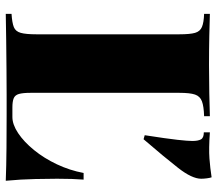

<svg xmlns="http://www.w3.org/2000/svg" viewBox="-64 -690 754 666"><g transform="rotate(90 313.0 -357.0)"><path d="M383 -708V-688Q349 -687 331.5 -680.5Q314 -674 308 -656.5Q302 -639 302 -602V-86Q302 -59 306 -45.5Q310 -32 321 -27.5Q332 -23 353 -23H386Q412 -23 442 -43Q472 -63 500.5 -98Q529 -133 550 -177.5Q571 -222 580 -270H603Q600 -234 600 -178Q600 -152 601 -102.5Q602 -53 607 0Q556 -2 492 -2.5Q428 -3 378 -3Q351 -3 309.5 -3Q268 -3 219.5 -2.5Q171 -2 121.5 -1.5Q72 -1 28 0V-20Q59 -22 74 -28Q89 -34 94 -52Q99 -70 99 -106V-602Q99 -639 94 -656.5Q89 -674 73.5 -680.5Q58 -687 28 -688V-708Q57 -707 104.5 -706Q152 -705 206 -705Q256 -705 304 -706Q352 -707 383 -708ZM595 -714Q597 -709 598.5 -698Q600 -687 600 -678Q600 -646 562.5 -598Q525 -550 463 -478L449 -482Q461 -559 465 -595.5Q469 -632 469 -647Q469 -667 463.5 -677Q458 -687 439 -687V-708Q496 -704 529.5 -706.5Q563 -709 595 -714Z"/></g></svg>

Font: Playfair Display Black
Style: Regular
Weight: 900
Designer: Claus Eggers Sørensen
Foundry: Claus Eggers Sørensen
Version: Version 1.203